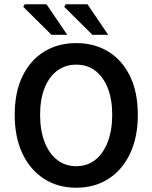

<svg xmlns="http://www.w3.org/2000/svg" viewBox="-20 -868 714 900"><path d="M337 12Q252 12 187 -29.5Q122 -71 85.5 -147.5Q49 -224 49 -330Q49 -436 85.5 -511Q122 -586 187 -626Q252 -666 337 -666Q423 -666 488 -626Q553 -586 589.5 -511Q626 -436 626 -330Q626 -224 589.5 -147.5Q553 -71 488 -29.5Q423 12 337 12ZM337 -89Q389 -89 426.5 -118.5Q464 -148 485 -202.5Q506 -257 506 -330Q506 -403 485 -455.5Q464 -508 426.5 -536.5Q389 -565 337 -565Q286 -565 248 -536.5Q210 -508 189 -455.5Q168 -403 168 -330Q168 -257 189 -202.5Q210 -148 248 -118.5Q286 -89 337 -89ZM221 -705 89 -836 96 -848H198L295 -705ZM413 -705 281 -836 288 -848H390L487 -705Z"/></svg>

Font: Source Sans 3 SemiBold
Style: Regular
Weight: 600
Designer: Paul D. Hunt
Foundry: Adobe
Version: Version 3.046;hotconv 1.0.118;makeotfexe 2.5.65603